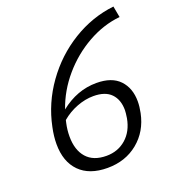

<svg xmlns="http://www.w3.org/2000/svg" viewBox="-125 -763 779 867"><g transform="rotate(-20 264.0 -329.0)"><path d="M475 -227Q475 -202 469 -173Q452 -90 391.5 -40.5Q331 9 245 9Q158 9 111 -38.5Q64 -86 64 -171Q64 -208 73 -250Q95 -358 160 -449Q225 -540 318.5 -597.5Q412 -655 518 -667L528 -613Q448 -605 372.5 -562.5Q297 -520 239.5 -453Q182 -386 154 -305Q234 -369 327 -369Q401 -369 438 -330Q475 -291 475 -227ZM131 -183Q131 -118 163.5 -81Q196 -44 259 -44Q314 -44 353 -78Q392 -112 403 -172Q407 -198 407 -210Q407 -260 379 -289Q351 -318 294 -318Q255 -318 214.5 -302.5Q174 -287 141 -259L138 -246Q131 -215 131 -183Z"/></g></svg>

Font: LXGW Bright GB
Style: Italic
Weight: 400
Italic angle: -12°
Designer: Christian Thalmann (Catharsis Fonts)
Foundry: LXGW / Christian Thalmann (Catharsis Fonts) / Fontworks Inc.
Version: Version 5.510